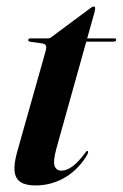

<svg xmlns="http://www.w3.org/2000/svg" viewBox="-20 -556 374 585"><path d="M109.5 -423.5 71 -429Q68 -429.5 67 -431Q66 -432.5 66 -434Q66 -436.5 67.8 -437.8Q69.5 -439 72 -439H124.5Q128.5 -439 131.5 -440Q134.5 -441 138 -444L256.5 -532Q258.5 -533.5 260.8 -534.8Q263 -536 265.5 -536Q268 -536 269 -534.5Q270 -533 270 -530.5Q270 -529 269.5 -526.2Q269 -523.5 268 -519L152.5 -106Q141 -64.5 146.5 -50.2Q152 -36 167 -36Q183 -36 200.8 -49Q218.5 -62 239 -89.5Q242 -94 243.5 -95.2Q245 -96.5 246.5 -96Q248.5 -95.5 248.5 -92.8Q248.5 -90 246 -85Q234.5 -65 218.5 -47.8Q202.5 -30.5 182.2 -17.8Q162 -5 138.2 2Q114.5 9 88 9Q58.5 9 42.8 -1.2Q27 -11.5 24.5 -33.5Q22 -55.5 31.5 -90.5L118.5 -398.5Q122 -411 120 -416.5Q118 -422 109.5 -423.5ZM219.5 -429 225 -439H328.5Q334 -439 334 -434.5Q334 -432 331.5 -430.5Q329 -429 325 -429Z"/></svg>

Font: Fraunces 120pt SemiBold
Style: Italic
Weight: 600
Italic angle: -16°
Version: Version 1.000;[b76b70a41]